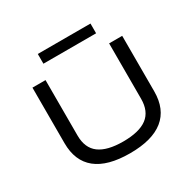

<svg xmlns="http://www.w3.org/2000/svg" viewBox="-188 -1086 1313 1297"><g transform="rotate(-30 468.5 -437.5)"><path d="M469 9Q294 9 206 -62Q118 -133 118 -272V-705H220V-273Q220 -175 282 -129Q344 -83 468 -83Q593 -83 654.5 -129Q716 -175 716 -273V-705H818V-272Q818 -133 730 -62Q642 9 469 9ZM263 -808V-884H674V-808Z"/></g></svg>

Font: Nunito Sans 7pt Expanded
Style: Regular
Weight: 400
Width: 7
Designer: Vernon Adams
Foundry: Vernon Adams
Version: Version 3.101;gftools[0.9.27]